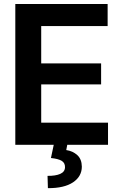

<svg xmlns="http://www.w3.org/2000/svg" viewBox="-20 -748 626 992"><path d="M59.1 0V-727.5H536.1V-613.3H192.9V-420.4H502.4V-312H192.9V-114.3H538.1V0ZM258.3 -2.9H328.1L322.3 27.3Q356 32.2 379.2 53.2Q402.3 74.2 402.8 112.8Q402.8 163.6 357.2 194.1Q311.5 224.6 227.5 224.1L225.6 160.6Q267.1 161.1 291.3 150.4Q315.4 139.6 315.9 116.2Q316.4 93.8 298.8 83Q281.2 72.3 243.2 68.4Z"/></svg>

Font: Inter Display Semi Bold
Style: Regular
Weight: 600
Designer: Rasmus Andersson
Foundry: rsms
Version: Version 4.000;git-37864ae